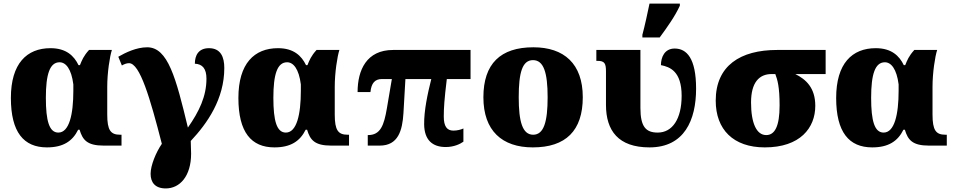

<svg xmlns="http://www.w3.org/2000/svg" viewBox="-20 -816 5342 1076"><path d="M243 10C333 10 386 -24 418 -89H426C443 -32 468 0 561 0H661V-61H653C600 -61 581 -86 581 -174V-330C581 -408 595 -499 607 -536H479C448 -502 439 -478 428 -451H420C395 -503 351 -546 263 -546C130 -546 41 -460 41 -267C41 -75 113 10 243 10ZM307 -73C256 -73 237 -138 237 -268C237 -400 259 -467 314 -467C349 -467 380 -430 391 -343V-307C391 -175 368 -73 307 -73Z M909 240C988 240 1051 171 1051 45C1051 29 1050 -9 1049 -26C1142 -125 1237 -261 1237 -435C1237 -495 1218 -546 1151 -546C1092 -546 1072 -505 1072 -459C1115 -457 1137 -431 1137 -375C1137 -276 1096 -191 1033 -101C966 -380 921 -551 805 -551C744 -551 683 -521 643 -498L663 -449C675 -456 689 -462 703 -462C764 -462 821 -267 887 -10C854 38 824 111 824 158C824 206 849 240 909 240Z M1518 10C1608 10 1661 -24 1693 -89H1701C1718 -32 1743 0 1836 0H1936V-61H1928C1875 -61 1856 -86 1856 -174V-330C1856 -408 1870 -499 1882 -536H1754C1723 -502 1714 -478 1703 -451H1695C1670 -503 1626 -546 1538 -546C1405 -546 1316 -460 1316 -267C1316 -75 1388 10 1518 10ZM1582 -73C1531 -73 1512 -138 1512 -268C1512 -400 1534 -467 1589 -467C1624 -467 1655 -430 1666 -343V-307C1666 -175 1643 -73 1582 -73Z M2478 8C2524 8 2559 -9 2577 -22V-96C2564 -90 2543 -84 2521 -84C2484 -84 2467 -109 2467 -163C2467 -210 2470 -258 2484 -373H2617V-536H2183C2034 -536 1984 -423 1984 -300H2056C2061 -350 2081 -373 2120 -373H2176L2148 -208C2132 -115 2113 -58 2041 -59V0H2108C2212 0 2235 -85 2241 -182L2252 -373H2397C2376 -290 2356 -195 2357 -119C2358 -32 2403 8 2478 8Z M2966 10C3150 10 3246 -83 3246 -271C3246 -459 3141 -551 2969 -551C2785 -551 2689 -459 2689 -271C2689 -83 2794 10 2966 10ZM2968 -61C2908 -61 2887 -134 2887 -271C2887 -409 2907 -479 2967 -479C3027 -479 3049 -409 3049 -271C3049 -134 3028 -61 2968 -61Z M3580 -606H3677C3719 -663 3763 -725 3790 -784V-796H3620C3609 -743 3594 -673 3580 -621ZM3620 10C3815 10 3881 -143 3881 -319C3881 -490 3828 -544 3761 -544C3704 -544 3684 -495 3684 -451C3734 -441 3800 -417 3800 -279C3800 -149 3748 -73 3666 -73C3600 -73 3569 -105 3569 -211V-536H3322V-475H3328C3369 -475 3376 -460 3376 -415V-228C3376 -84 3445 10 3620 10Z M4266 10C4464 10 4549 -99 4549 -223C4549 -324 4497 -371 4437 -401H4607V-536H4335C4129 -536 3991 -448 3991 -252C3991 -90 4090 10 4266 10ZM4274 -59C4220 -59 4189 -125 4189 -242C4189 -353 4234 -401 4304 -401H4325C4337 -369 4349 -330 4349 -225C4349 -108 4322 -59 4274 -59Z M4868 10C4958 10 5011 -24 5043 -89H5051C5068 -32 5093 0 5186 0H5286V-61H5278C5225 -61 5206 -86 5206 -174V-330C5206 -408 5220 -499 5232 -536H5104C5073 -502 5064 -478 5053 -451H5045C5020 -503 4976 -546 4888 -546C4755 -546 4666 -460 4666 -267C4666 -75 4738 10 4868 10ZM4932 -73C4881 -73 4862 -138 4862 -268C4862 -400 4884 -467 4939 -467C4974 -467 5005 -430 5016 -343V-307C5016 -175 4993 -73 4932 -73Z"/></svg>

Font: UArctic Serif Black
Style: Regular
Weight: 900
Designer: Customization by Puisto advertising & original work Monotype Design Team
Foundry: Monotype Imaging Inc.
Version: Version 2.004